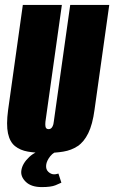

<svg xmlns="http://www.w3.org/2000/svg" viewBox="-20 -611 465 782"><path d="M165 12Q125 12 93.5 6.5Q62 1 41 -16Q20 -33 12.5 -68Q5 -103 13 -163L73 -591H232L165 -115Q164 -104 165 -97Q166 -90 169.5 -87.5Q173 -85 178 -85Q183 -85 187 -87.5Q191 -90 194.5 -97Q198 -104 199 -115L266 -591H425L365 -164Q357 -104 339.5 -68.5Q322 -33 296.5 -16Q271 1 238 6.5Q205 12 165 12ZM150 151Q107 151 85 129.5Q63 108 67 83Q71 55 99 28.5Q127 2 169 -2L227 0Q199 7 184.5 25.5Q170 44 168 61Q166 79 177 89Q188 99 200 99Q207 99 211.5 97.5Q216 96 218 96L230 133Q224 136 206 143.5Q188 151 150 151Z"/></svg>

Font: Alumni Sans Black
Style: Italic
Weight: 900
Italic angle: -8°
Version: Version 1.016